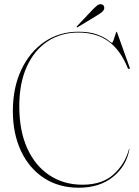

<svg xmlns="http://www.w3.org/2000/svg" viewBox="-20 -861 650 896"><path d="M584 -165Q570 -86 507.2 -35.5Q444.5 15 347.5 15Q254 15 184.8 -30.5Q115.5 -76 77.8 -156.8Q40 -237.5 40 -343Q40 -451.5 79.2 -535Q118.5 -618.5 187.5 -665.8Q256.5 -713 345.5 -713Q399.5 -713 433.5 -700Q467.5 -687 484 -674Q500.5 -661 502.5 -661Q505.5 -661 510 -674Q514.5 -687 518.5 -700Q522.5 -713 523 -713Q525.5 -713 526.5 -709.5L585 -546Q587.5 -540.5 583 -539.5Q578 -538.5 575.5 -544.5Q542 -628 485.5 -668.5Q429 -709 345.5 -709Q264.5 -709 202.2 -668Q140 -627 105 -550Q70 -473 70 -365Q70 -250.5 107.2 -168.8Q144.5 -87 211 -43Q277.5 1 365 1Q456.5 1 510 -47.2Q563.5 -95.5 582 -165.5Q583 -167 583.5 -166.5Q584 -166.5 584 -165ZM410.5 -814Q423.5 -827.5 433.2 -835.2Q443 -843 452.5 -841Q461 -839.5 464.2 -833.8Q467.5 -828 466.5 -821.5Q464.5 -812 456 -805Q447.5 -798 434.5 -790L343 -734.5Q339.5 -732 338 -734Q336.5 -736 339.5 -739Z"/></svg>

Font: Fraunces 144pt Thin
Style: Regular
Weight: 100
Version: Version 1.000;[f99f86859]